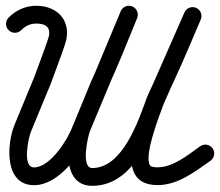

<svg xmlns="http://www.w3.org/2000/svg" viewBox="-23 -595 743 648"><path d="M6.5 -492.9C18.4 -481.3 37.4 -481.6 48.9 -493.5C62.9 -507.9 79.8 -515.5 100 -515.5C134.1 -515.5 151 -499.8 139.9 -465.6C125.7 -421.8 108.3 -379.2 93 -335.7C93 -335.7 93.2 -336.1 93.3 -336.5C93.5 -336.8 93.6 -337.2 93.6 -337.2C71.1 -282.8 48.6 -228.3 26.1 -173.9C-0.2 -110.1 -9.9 30 92 30C176.9 30 253.1 -78.2 279.2 -149.7C279.2 -149.7 279.1 -149.4 279 -149.2C278.9 -148.9 278.7 -148.6 278.7 -148.6C298.9 -197.6 319.1 -246.5 339.3 -295.5C339.3 -295.5 339.1 -295.2 339 -294.9C338.9 -294.6 338.7 -294.3 338.7 -294.3C375.3 -373 407.2 -453.8 439.9 -534.2C446.1 -549.5 438.7 -567 423.4 -573.3C408 -579.5 390.5 -572.1 384.3 -556.8C352 -477.3 320.5 -397.4 284.3 -319.6C284.3 -319.6 284.2 -319.3 284.1 -319C283.9 -318.7 283.8 -318.4 283.8 -318.4C263.6 -269.4 243.4 -220.4 223.3 -171.4C223.3 -171.4 223.1 -171.1 223 -170.8C222.9 -170.6 222.8 -170.3 222.8 -170.3C206.5 -125.4 147 -30 92 -30C50.3 -30 73.6 -131.8 81.6 -151C104.1 -205.4 126.6 -259.9 149.1 -314.3C149.1 -314.3 149.2 -314.7 149.3 -315C149.5 -315.4 149.6 -315.8 149.6 -315.8C165.1 -359.7 182.6 -402.8 197 -447.1C220.8 -520.5 174.2 -575.5 100 -575.5C63.6 -575.5 31.1 -561.3 5.9 -535.3C-5.7 -523.4 -5.4 -504.4 6.5 -492.9ZM423.6 -573.2C408.3 -579.6 390.8 -572.3 384.4 -557C331 -429.2 277.7 -301.4 224.3 -173.6C224.3 -173.6 224.2 -173.2 224.1 -172.9C223.9 -172.6 223.8 -172.3 223.8 -172.3C200.8 -108.9 186.3 32.5 288.5 32.2C428.3 32 490.5 -139.5 530 -247.9C530 -247.9 529.8 -247.4 529.5 -246.8C529.3 -246.2 529.1 -245.6 529.1 -245.6C541.8 -273.3 554.6 -300.9 567.3 -328.6C567.3 -328.6 567.3 -328.6 567.3 -328.6C567.3 -328.6 567.3 -328.6 567.3 -328.6C597.9 -394.8 626 -462.1 654.6 -529.2C661.1 -544.5 654 -562.1 638.7 -568.6C623.5 -575 605.9 -567.9 599.4 -552.7C571.1 -486.1 543.1 -419.4 512.8 -353.7C512.8 -353.7 512.8 -353.7 512.8 -353.7C512.8 -353.7 512.8 -353.7 512.8 -353.7C500.1 -326 487.3 -298.4 474.6 -270.7C474.6 -270.7 474.3 -270.2 474.1 -269.6C473.9 -269 473.6 -268.5 473.6 -268.4C445.1 -190.1 392.1 -28 288.4 -27.8C249.1 -27.7 273.5 -133.3 280.2 -151.7C280.2 -151.7 280.1 -151.4 279.9 -151.1C279.8 -150.8 279.7 -150.4 279.7 -150.4C333 -278.3 386.4 -406.1 439.7 -533.9C446.1 -549.2 438.9 -566.8 423.6 -573.2ZM599.5 -553C599.5 -553 599.5 -553 599.5 -553C557.5 -457.4 515.5 -361.7 473.5 -266.1C473.5 -266.1 473.3 -265.6 473.2 -265.2C473 -264.7 472.8 -264.3 472.8 -264.3C445.2 -188.3 352.3 28.8 507.8 29.7C576.6 30.1 633.8 -14.7 687.3 -52.5C700.8 -62.1 704.1 -80.8 694.5 -94.3C684.9 -107.8 666.2 -111.1 652.7 -101.5C611.1 -72.1 561.5 -30 508.2 -30.3C502.1 -30.4 488.2 -30.5 483.9 -36.2C460.3 -67.9 517.9 -212.6 529.2 -243.7C529.2 -243.7 529 -243.3 528.8 -242.8C528.6 -242.4 528.5 -241.9 528.5 -241.9C570.5 -337.6 612.5 -433.2 654.5 -528.9C661.1 -544.1 654.2 -561.8 639.1 -568.4C623.9 -575.1 606.2 -568.2 599.5 -553Z"/></svg>

Font: FRB American Cursive
Style: Bold Italic
Weight: 700
Italic angle: -25°
Version: Version 2.0;Modular Font Editor K font №1